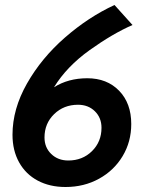

<svg xmlns="http://www.w3.org/2000/svg" viewBox="-20 -734 616 768"><path d="M505 -238Q505 -167 470.5 -109.5Q436 -52 376 -19Q316 14 242 14Q179 14 131 -11.5Q83 -37 56.5 -84.5Q30 -132 30 -195Q30 -298 88 -400Q146 -502 240 -584Q334 -666 438 -714L510 -634Q430 -599 338.5 -533.5Q247 -468 196 -385Q253 -421 329 -421Q408 -421 456.5 -371Q505 -321 505 -238ZM386 -223Q386 -263 359.5 -289Q333 -315 292 -315Q235 -315 196.5 -277.5Q158 -240 158 -184Q158 -144 185 -118Q212 -92 253 -92Q310 -92 348 -129.5Q386 -167 386 -223Z"/></svg>

Font: Cabin
Style: Bold Italic
Weight: 700
Italic angle: -7°
Designer: Pablo Impallari
Foundry: Pablo Impallari. http://www.impallari.com Igino Marini. http://www.ikern.com
Version: Version 2.200